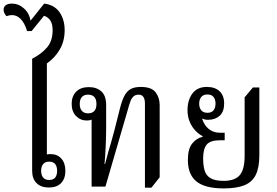

<svg xmlns="http://www.w3.org/2000/svg" viewBox="-54 -1039 1545 1069"><path d="M218 5Q174 5 149.5 -19.5Q125 -44 125 -88V-712Q176 -738 207.5 -774.5Q239 -811 239 -870Q239 -907 225.5 -926Q212 -945 191 -951L122 -866H97Q83 -911 61.5 -933Q40 -955 13 -955Q6 -955 -2 -953.5Q-10 -952 -18 -949Q-27 -959 -30.5 -968Q-34 -977 -34 -985Q-34 -1000 -22.5 -1009.5Q-11 -1019 12 -1019Q49 -1019 79 -992.5Q109 -966 116 -924L192 -1019Q249 -1012 277.5 -971Q306 -930 306 -871Q306 -810 278.5 -763Q251 -716 207 -686V-179Q209 -180 215.5 -180.5Q222 -181 228 -181Q265 -181 287.5 -156Q310 -131 310 -88Q310 -45 286.5 -20Q263 5 218 5ZM219 -37Q243 -37 253.5 -50.5Q264 -64 264 -88Q264 -111 253.5 -125Q243 -139 219 -139Q197 -139 186 -125Q175 -111 175 -88Q175 -65 186 -51Q197 -37 219 -37Z M753 6V-463Q753 -486 744.5 -499Q736 -512 717 -512Q707 -512 698 -508Q689 -504 681 -492.5Q673 -481 666 -457L533 0H456V-389L471 -383Q467 -377 456 -372.5Q445 -368 429 -368Q394 -368 369.5 -393Q345 -418 345 -461Q345 -503 370 -528.5Q395 -554 441 -554Q484 -554 510.5 -530Q537 -506 537 -454V-325Q537 -282 534.5 -225.5Q532 -169 528 -126H531Q541 -166 549.5 -195Q558 -224 566.5 -253Q575 -282 585 -321L615 -440Q626 -482 639.5 -507Q653 -532 674 -543.5Q695 -555 730 -555Q789 -555 812 -525.5Q835 -496 835 -454V-52L789 6ZM436 -408Q483 -408 483 -460Q483 -512 436 -512Q414 -512 402 -499Q390 -486 390 -460Q390 -435 402 -421.5Q414 -408 436 -408Z M1191 10Q1088 10 1040 -28.5Q992 -67 992 -149Q992 -211 1017 -241Q1042 -271 1074 -277V-281Q1054 -291 1034.5 -311Q1015 -331 1002.5 -360.5Q990 -390 990 -426Q990 -481 1017 -518Q1044 -555 1098 -555Q1143 -555 1168.5 -531Q1194 -507 1194 -463Q1194 -417 1169 -394.5Q1144 -372 1105 -372Q1095 -372 1087.5 -373.5Q1080 -375 1073 -379L1072 -376Q1077 -359 1089.5 -341Q1102 -323 1122.5 -311.5Q1143 -300 1171 -300H1197V-258H1170Q1117 -258 1097 -234Q1077 -210 1077 -157Q1077 -117 1085.5 -89Q1094 -61 1119 -46.5Q1144 -32 1191 -32Q1254 -32 1281 -64Q1308 -96 1308 -171V-497L1354 -552H1390V-176Q1390 -106 1370 -65.5Q1350 -25 1306.5 -7.5Q1263 10 1191 10ZM1101 -411Q1124 -411 1135 -425Q1146 -439 1146 -462Q1146 -485 1135 -499Q1124 -513 1101 -513Q1078 -513 1066.5 -499Q1055 -485 1055 -462Q1055 -439 1066.5 -425Q1078 -411 1101 -411Z"/></svg>

Font: Noto Serif Thai SemiCondensed
Style: Regular
Weight: 400
Width: 4
Designer: Monotype Design Team
Foundry: Monotype Imaging Inc.
Version: Version 2.002